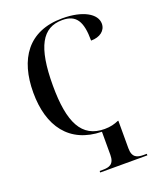

<svg xmlns="http://www.w3.org/2000/svg" viewBox="-171 -828 972 1171"><g transform="rotate(-20 314.5 -242.5)"><path d="M273 239H579V229H558C518 229 485 220 485 159V-20H481C456 -9 428 -1 390 -1C242 -1 183 -117 183 -358C183 -609 243 -714 373 -714C463 -714 496 -661 496 -536C554 -536 593 -566 593 -611C593 -675 510 -724 377 -724C154 -724 56 -574 56 -358C56 -139 159 5 368 9V159C368 220 335 229 294 229H273Z"/></g></svg>

Font: Noto Serif Display Medium
Style: Regular
Weight: 500
Designer: Monotype Design Team
Foundry: Monotype Imaging Inc.
Version: Version 2.009